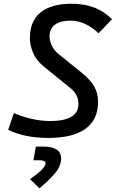

<svg xmlns="http://www.w3.org/2000/svg" viewBox="-20 -723 626 1020"><path d="M237.3 9.8Q110.8 9.8 23.4 -33.2L53.7 -122.1Q153.8 -80.1 246.6 -80.1Q396.5 -80.1 396.5 -170.4Q396.5 -197.8 385.7 -218Q375 -238.3 350.6 -257.8L210.9 -371.1Q173.3 -401.9 156 -442.1Q138.7 -482.4 138.7 -521Q138.7 -610.8 195.6 -657Q252.4 -703.1 360.8 -703.1Q496.1 -703.1 574.7 -620.6L503.9 -546.4Q431.6 -613.3 355 -613.3Q301.3 -613.3 272.2 -592Q243.2 -570.8 243.2 -529.3Q243.2 -507.3 254.9 -481.4Q266.6 -455.6 292.5 -434.6L412.6 -337.9Q459 -300.3 480 -264.4Q501 -228.5 501 -181.6Q501 -87.4 434.1 -38.8Q367.2 9.8 237.3 9.8ZM189.5 277.3 139.6 229Q222.2 171.4 222.2 144Q222.2 128.4 189.5 128.4H157.7L170.4 55.7H207Q304.7 55.7 304.7 118.2Q304.7 160.6 270 200.2Q235.4 239.7 189.5 277.3Z"/></svg>

Font: Cascadia Mono PL
Style: Italic
Weight: 400
Italic angle: -10°
Monospace: yes
Designer: Aaron Bell
Foundry: Saja Typeworks
Version: Version 2404.023; ttfautohint (v1.8.4)